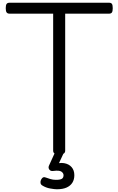

<svg xmlns="http://www.w3.org/2000/svg" viewBox="-20 -1116 867 1405"><path d="M413 15Q369 15 369 -13V-1016H50Q35 -1016 28.5 -1025Q22 -1034 22 -1056Q22 -1079 28.5 -1087.5Q35 -1096 50 -1096H778Q793 -1096 799 -1087.5Q805 -1079 805 -1056Q805 -1034 799 -1025Q793 -1016 778 -1016H457V-13Q457 1 446 8Q435 15 413 15ZM396 269Q380 269 348 263.5Q316 258 289 241Q278 234 276.5 222.5Q275 211 280 200Q287 186 296 182Q305 178 318 184Q329 188 348 194Q367 200 389 200Q420 200 432.5 192.5Q445 185 445 166Q445 151 429.5 140Q414 129 370 135Q359 136 353 134Q347 132 341 125Q336 118 335.5 111Q335 104 338 97L388 -13H454L399 105L369 89Q414 72 449 78Q484 84 504 107Q524 130 524 166Q524 198 509.5 221Q495 244 467 256.5Q439 269 396 269Z"/></svg>

Font: Playwrite FR Moderne
Style: Regular
Weight: 400
Designer: Veronika Burian, José Scaglione
Foundry: TypeTogether
Version: Version 1.002